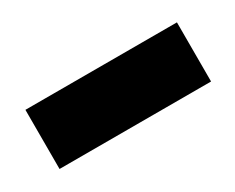

<svg xmlns="http://www.w3.org/2000/svg" viewBox="-34 -405 337 275"><g transform="rotate(-30 135.0 -268.0)"><path d="M10 -316.7H260.6V-218.9H10Z"/></g></svg>

Font: Puralecka Narrow
Style: Regular
Weight: 400
Designer: Hector Gatti, Marcela Romero, Pablo Cosgaya and Nicolas Silva
Version: Version 1.004;PS 001.004;hotconv 1.0.70;makeotf.lib2.5.58329